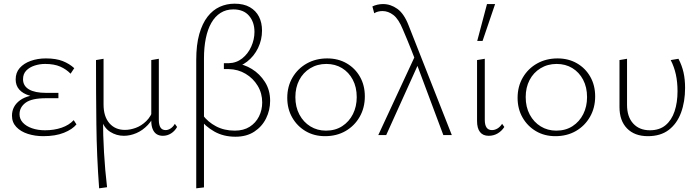

<svg xmlns="http://www.w3.org/2000/svg" viewBox="-20 -733 3801 1042"><path d="M215 6Q170 6 131 -6.5Q92 -19 68.5 -44Q45 -69 45 -105Q45 -157 89 -189Q133 -221 223 -221V-204Q175 -204 139.5 -214.5Q104 -225 84.5 -247Q65 -269 65 -302Q65 -339 87 -364Q109 -389 146.5 -402.5Q184 -416 229 -416Q284 -416 320.5 -401.5Q357 -387 383 -363L363 -333Q340 -357 307 -371.5Q274 -386 225 -386Q195 -386 167.5 -377Q140 -368 122.5 -350Q105 -332 105 -303Q105 -267 137 -248Q169 -229 230 -229H297V-200H230Q152 -200 119 -175.5Q86 -151 86 -113Q86 -87 104 -67.5Q122 -48 153.5 -37Q185 -26 224 -26Q274 -26 314.5 -40Q355 -54 380 -81L395 -58Q373 -31 327 -12.5Q281 6 215 6Z M518 289Q505 115 503 -59Q501 -233 501 -407L542 -414V-166Q542 -101 573.5 -64.5Q605 -28 658 -28Q686 -28 716.5 -39Q747 -50 773.5 -75.5Q800 -101 813 -142L828 -132Q811 -85 782.5 -55Q754 -25 720 -10.5Q686 4 652 4Q612 4 578 -17.5Q544 -39 530 -85L539 -88Q539 -1 544.5 94.5Q550 190 561 283ZM864 4Q844 4 830 -5Q816 -14 808.5 -32.5Q801 -51 801 -76V-407L842 -414V-82Q842 -55 851 -41Q860 -27 879 -27Q892 -27 905.5 -35.5Q919 -44 929 -61L941 -44Q929 -22 908.5 -9Q888 4 864 4Z M1045 289V-407Q1045 -490 1061.5 -548Q1078 -606 1106.5 -642.5Q1135 -679 1172.5 -696Q1210 -713 1253 -713Q1303 -713 1336 -694Q1369 -675 1385.5 -642.5Q1402 -610 1402 -567Q1402 -517 1380.5 -472.5Q1359 -428 1321 -398.5Q1283 -369 1235 -362L1257 -389Q1304 -385 1347 -358.5Q1390 -332 1418 -288Q1446 -244 1446 -186Q1446 -135 1424 -90.5Q1402 -46 1360 -18.5Q1318 9 1258 9Q1193 9 1143.5 -19Q1094 -47 1063 -89L1080 -109Q1108 -71 1152.5 -47.5Q1197 -24 1254 -24Q1302 -24 1335 -45Q1368 -66 1385.5 -101Q1403 -136 1403 -177Q1403 -227 1378.5 -267.5Q1354 -308 1313 -332.5Q1272 -357 1222 -358H1195V-390H1221Q1263 -391 1294.5 -416Q1326 -441 1343.5 -480Q1361 -519 1361 -560Q1361 -613 1331.5 -647.5Q1302 -682 1246 -682Q1207 -682 1177 -663Q1147 -644 1127 -609Q1107 -574 1097 -525Q1087 -476 1087 -416V284Z M1744 6Q1685 6 1639 -21Q1593 -48 1566 -95Q1539 -142 1539 -202Q1539 -264 1567.5 -312.5Q1596 -361 1645 -388.5Q1694 -416 1756 -416Q1815 -416 1861 -389.5Q1907 -363 1933.5 -316.5Q1960 -270 1960 -210Q1960 -148 1932 -99Q1904 -50 1855.5 -22Q1807 6 1744 6ZM1749 -24Q1800 -24 1837.5 -48.5Q1875 -73 1895.5 -114Q1916 -155 1916 -206Q1916 -260 1894.5 -300.5Q1873 -341 1836 -363.5Q1799 -386 1751 -386Q1702 -386 1663.5 -362.5Q1625 -339 1604 -298.5Q1583 -258 1583 -206Q1583 -152 1605 -111Q1627 -70 1664.5 -47Q1702 -24 1749 -24Z M2386 0 2236 -401Q2224 -432 2212.5 -461.5Q2201 -491 2189 -519.5Q2177 -548 2166 -574Q2143 -630 2115 -651.5Q2087 -673 2056 -673Q2043 -673 2031.5 -670Q2020 -667 2011 -661L2001 -698Q2013 -704 2028 -707.5Q2043 -711 2059 -711Q2100 -711 2136.5 -685Q2173 -659 2198 -594L2432 0ZM2033 0 2235 -435 2254 -394 2076 0Z M2632 4Q2601 4 2585 -16.5Q2569 -37 2569 -76V-407L2611 -414V-82Q2611 -55 2620.5 -41Q2630 -27 2650 -27Q2665 -27 2679.5 -35.5Q2694 -44 2705 -61L2717 -44Q2703 -22 2681 -9Q2659 4 2632 4ZM2570 -511 2623 -711H2667L2599 -511Z M2994 6Q2935 6 2889 -21Q2843 -48 2816 -95Q2789 -142 2789 -202Q2789 -264 2817.5 -312.5Q2846 -361 2895 -388.5Q2944 -416 3006 -416Q3065 -416 3111 -389.5Q3157 -363 3183.5 -316.5Q3210 -270 3210 -210Q3210 -148 3182 -99Q3154 -50 3105.5 -22Q3057 6 2994 6ZM2999 -24Q3050 -24 3087.5 -48.5Q3125 -73 3145.5 -114Q3166 -155 3166 -206Q3166 -260 3144.5 -300.5Q3123 -341 3086 -363.5Q3049 -386 3001 -386Q2952 -386 2913.5 -362.5Q2875 -339 2854 -298.5Q2833 -258 2833 -206Q2833 -152 2855 -111Q2877 -70 2914.5 -47Q2952 -24 2999 -24Z M3496 6Q3424 6 3383 -36Q3342 -78 3342 -152V-407L3383 -414V-164Q3383 -99 3416.5 -62.5Q3450 -26 3507 -26Q3559 -26 3592 -53.5Q3625 -81 3641 -129Q3657 -177 3657 -238Q3657 -287 3648 -328.5Q3639 -370 3620 -407L3662 -414Q3681 -378 3689.5 -340Q3698 -302 3698 -256Q3698 -181 3676 -121.5Q3654 -62 3609.5 -28Q3565 6 3496 6Z"/></svg>

Font: Ysabeau ExtraLight
Style: Regular
Weight: 250
Designer: Christian Thalmann (Catharsis Fonts)
Version: Version 2.002